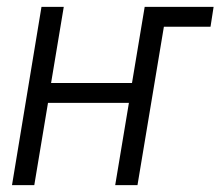

<svg xmlns="http://www.w3.org/2000/svg" viewBox="-20 -540 643 560"><path d="M15 0 101 -520H166L129 -298H365L402 -520H603L594 -462H458L381 0H316L356 -240H120L80 0Z"/></svg>

Font: Iosevka SS04 Light Extended
Style: Italic
Weight: 300
Width: 7
Italic angle: -9°
Monospace: yes
Designer: Belleve Invis
Foundry: Belleve Invis
Version: Version 19.0.0; ttfautohint (v1.8.4)